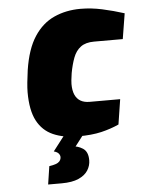

<svg xmlns="http://www.w3.org/2000/svg" viewBox="-53 -588 626 834"><g transform="rotate(-5 259.5 -171.0)"><path d="M270 6Q208 6 162.5 -14Q117 -34 93 -79.5Q69 -125 69 -204Q69 -221 71.5 -246.5Q74 -272 78 -300Q92 -391 127 -444.5Q162 -498 214 -521.5Q266 -545 329 -545Q376 -545 424 -534.5Q472 -524 519 -509L501 -398H376Q339 -398 317.5 -382Q296 -366 285 -337Q274 -308 267 -270Q264 -251 263 -239.5Q262 -228 262 -223Q262 -195 270 -176.5Q278 -158 294 -148.5Q310 -139 334 -139H467L450 -30Q415 -14 373 -4Q331 6 270 6ZM123 203 135 124 151 121Q165 118 173 113Q181 108 184 101.5Q187 95 187 89Q187 81 181 73.5Q175 66 160 62L238 47Q265 47 287.5 61.5Q310 76 310 113Q310 137 297 157.5Q284 178 256 190.5Q228 203 182 203ZM160 62 223 -20H309L246 62Z"/></g></svg>

Font: Exo Thin Black
Style: Italic
Weight: 900
Italic angle: -9°
Version: Version 2.000